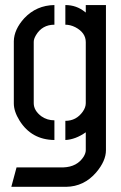

<svg xmlns="http://www.w3.org/2000/svg" viewBox="-20 -552 474 753"><path d="M24.4 180.7 44.9 104.5H228.5Q283.2 102.5 308.6 61.5Q316.4 47.9 316.4 37.1V-33.2Q276.4 -4.9 236.3 -2.9V-78.1Q279.3 -78.1 304.7 -114.3Q316.4 -130.9 316.4 -147.5V-386.7Q316.4 -423.8 275.4 -445.3Q255.9 -455.1 236.3 -455.1V-532.2Q280.3 -532.2 313.5 -504.9Q315.4 -503.9 316.4 -502.9V-532.2H395.5V37.1Q395.5 79.1 357.4 124Q309.6 179.7 239.3 180.7ZM34.2 -146.5V-390.6Q35.2 -436.5 75.2 -480.5Q123 -531.2 193.4 -532.2V-455.1Q145.5 -455.1 121.1 -414.1Q112.3 -399.4 112.3 -387.7V-147.5Q112.3 -118.2 142.6 -95.7Q165 -80.1 193.4 -80.1V-2.9Q103.5 -3.9 56.6 -79.1Q34.2 -115.2 34.2 -146.5Z"/></svg>

Font: Post No Bills Colombo SemiBold
Style: Regular
Weight: 600
Designer: Kosala Senevirathne, Siva Puranthara, Lasantha Premarathna, Tharique Azeez
Foundry: Mooniak
Version: Version 1.220 ; ttfautohint (v1.6)